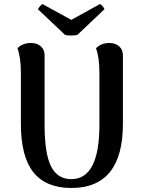

<svg xmlns="http://www.w3.org/2000/svg" viewBox="-20 -922 709 956"><path d="M366 -749Q357 -745 334.5 -745Q312 -745 303 -749L169 -876Q170 -880 178 -889.5Q186 -899 191 -902L335 -823L478 -902Q484 -899 492 -889.5Q500 -880 500 -876ZM592 -647V-306Q592 14 335 14Q209 14 146.5 -64Q84 -142 84 -306V-560Q84 -635 67 -682Q93 -708 135 -708Q164 -708 183 -691.5Q202 -675 202 -647V-301Q202 -158 234 -94Q266 -30 335 -30Q475 -30 475 -301V-560Q475 -635 458 -682Q484 -708 525 -708Q554 -708 573 -691.5Q592 -675 592 -647Z"/></svg>

Font: Arima Koshi Semi Bold
Style: Regular
Weight: 600
Designer: Joana Correia and Natanael Gama
Foundry: NDISCOVER
Version: Version 1.019;PS 001.019;hotconv 1.0.88;makeotf.lib2.5.64775